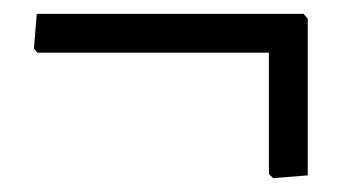

<svg xmlns="http://www.w3.org/2000/svg" viewBox="-20 -313 520 277"><path d="M418 -293 424 -286V-60L374 -56L368 -62V-237H34L29 -243L33 -293Z"/></svg>

Font: Alegreya Sans SC
Style: Regular
Weight: 400
Designer: Juan Pablo del Peral
Foundry: Huerta Tipografica
Version: Version 2.007